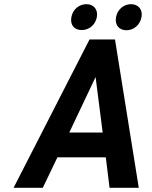

<svg xmlns="http://www.w3.org/2000/svg" viewBox="-20 -900 730 920"><path d="M487 -146 505 0H645L531 -711H409L45 0H185L255 -146ZM312 -265 438 -531 472 -265ZM372 -756C406 -756 437 -780 444 -818C451 -855 428 -880 394 -880C360 -880 329 -856 322 -818C315 -779 337 -756 372 -756ZM586 -755C620 -755 651 -780 658 -818C665 -855 642 -880 608 -880C574 -880 543 -856 536 -818C529 -780 551 -755 586 -755Z"/></svg>

Font: Asimov
Style: NarIt
Weight: 500
Designer: Google
Version: Version 2.000980; 2014